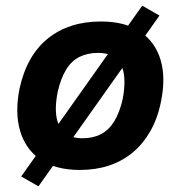

<svg xmlns="http://www.w3.org/2000/svg" viewBox="-20 -590 639 679"><path d="M262 11Q177 11 124 -25Q71 -61 51.5 -126Q32 -191 49 -276Q62 -336 87.5 -380.5Q113 -425 150 -454.5Q187 -484 233.5 -499Q280 -514 337 -514Q422 -514 475 -478.5Q528 -443 547.5 -379.5Q567 -316 549 -229Q537 -170 511 -125Q485 -80 448.5 -50Q412 -20 365.5 -4.5Q319 11 262 11ZM271 -101Q309 -101 337 -115.5Q365 -130 384 -161Q403 -192 414 -240Q429 -321 407.5 -362Q386 -403 327 -403Q290 -403 261.5 -389Q233 -375 214 -344Q195 -313 184 -265Q168 -184 191 -142.5Q214 -101 271 -101ZM116 69 55 34 483 -570 544 -535Z"/></svg>

Font: Nunito Sans 7pt SemiCondensed ExtraBold
Style: Italic
Weight: 800
Width: 4
Italic angle: -9°
Designer: Vernon Adams
Foundry: Vernon Adams
Version: Version 3.101;gftools[0.9.27]